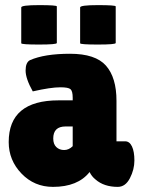

<svg xmlns="http://www.w3.org/2000/svg" viewBox="-20 -720 557 750"><path d="M202 -552Q202 -546 132.5 -546Q63 -546 63 -551V-691Q63 -700 132.5 -700Q202 -700 202 -695ZM432 -552Q432 -546 362.5 -546Q293 -546 293 -551V-691Q293 -700 362.5 -700Q432 -700 432 -695ZM108 -363Q80 -413 80 -444.5Q80 -476 97 -485Q154 -510 253.5 -510Q353 -510 394 -463.5Q435 -417 435 -326V-168H469Q486 -168 495.5 -148Q505 -128 505 -93Q505 -58 487.5 -24Q470 10 440 10Q386 10 353 -19Q338 -31 330 -48Q284 10 187 10Q114 10 64 -42Q14 -94 14 -165Q14 -328 209 -328H264V-338Q264 -364 255.5 -371.5Q247 -379 216 -379Q178 -379 108 -363ZM188 -179Q188 -157 200 -145.5Q212 -134 230.5 -134Q249 -134 264 -149V-226H236Q188 -226 188 -179Z"/></svg>

Font: Lilita One Rus
Style: Regular
Weight: 400
Designer: Juan Montoreano
Foundry: Juan Montoreano
Version: Version 1.002